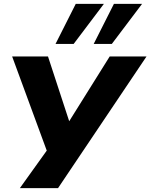

<svg xmlns="http://www.w3.org/2000/svg" viewBox="-20 -796 780 996"><path d="M83 180 232 -28 243 41 43 -503H229L340 -164H337L549 -503H740L281 180ZM466 -568 571 -776H717L560 -568ZM268 -568 373 -776H519L362 -568Z"/></svg>

Font: Nunito Sans 7pt Expanded ExtraBold
Style: Italic
Weight: 800
Width: 7
Italic angle: -9°
Designer: Vernon Adams
Foundry: Vernon Adams
Version: Version 3.101;gftools[0.9.27]